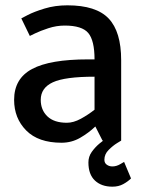

<svg xmlns="http://www.w3.org/2000/svg" viewBox="-20 -528 536 721"><path d="M133 -153Q133 -115 158 -91Q183 -67 231 -67Q256 -67 283.5 -82Q311 -97 335 -116V-240Q224 -240 178.5 -219Q133 -198 133 -153ZM211 8Q124 8 78.5 -38Q33 -84 33 -153Q33 -233 100.5 -269Q168 -305 310 -305H335Q335 -376 311.5 -404Q288 -432 223 -432Q192 -432 161.5 -422Q131 -412 111.5 -402.5Q92 -393 92 -393L60 -459Q60 -459 84 -471.5Q108 -484 147.5 -496Q187 -508 233 -508Q341 -508 388 -458.5Q435 -409 435 -302V0H365L338 -53Q313 -29 281 -10.5Q249 8 211 8ZM435 0Q435 0 419.5 9.5Q404 19 388 35Q372 51 372 72Q372 84 381 90.5Q390 97 402 97Q417 97 431.5 88.5Q446 80 446 80L472 142Q460 154 442.5 163.5Q425 173 402 173Q361 173 336.5 150Q312 127 312 82Q312 60 324.5 42.5Q337 25 353 11.5Q369 -2 381 -9Q393 -16 393 -16Z"/></svg>

Font: Epunda Sans Medium
Style: Regular
Weight: 500
Designer: Simon Atzbach
Foundry: typofactur
Version: Version 2.204; ttfautohint (v1.8.4.7-5d5b)